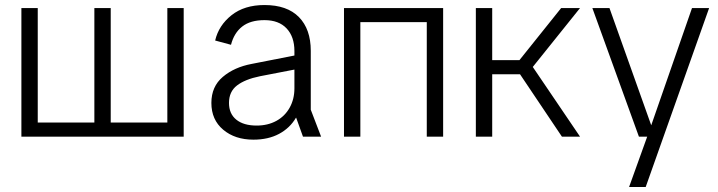

<svg xmlns="http://www.w3.org/2000/svg" viewBox="-20 -543 2852 763"><path d="M645 0V-511H710V0ZM115 0V-56H369V0ZM65 0V-511H130V0ZM407 0V-56H661V0ZM355 0V-511H420V0Z M987 12Q914 12 867 -27.5Q820 -67 820 -134Q820 -199 865.5 -237.5Q911 -276 980 -289L1194 -331V-275L1013 -240Q954 -228 922 -203.5Q890 -179 890 -134Q890 -91 919 -67.5Q948 -44 1000 -44Q1044 -44 1078 -62.5Q1112 -81 1131 -115Q1150 -149 1150 -192V-340Q1150 -397 1119 -430Q1088 -463 1031 -463Q975 -463 942.5 -437.5Q910 -412 898 -365L835 -382Q849 -442 900 -482.5Q951 -523 1031 -523Q1121 -523 1168 -475Q1215 -427 1215 -341V-107L1256 0H1184L1157 -75H1156Q1132 -34 1089 -11Q1046 12 987 12Z M1676 0V-511H1741V0ZM1347 0V-511H1412V0ZM1395 -455V-511H1691V-455Z M2213 0 2025 -280 2210 -511H2285L2070 -243L2085 -295L2285 0ZM1871 0V-511H1936V0ZM1900 -248V-304H2057V-248Z M2480 200 2557 -14 2562 -28 2730 -511H2798L2546 200ZM2519 0 2334 -511H2402L2573 -31H2591L2593 0Z"/></svg>

Font: TikTok Sans 24pt Light
Style: Regular
Weight: 300
Version: Version 4.000